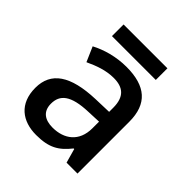

<svg xmlns="http://www.w3.org/2000/svg" viewBox="-191 -817 957 957"><g transform="rotate(45 287.5 -339.0)"><path d="M442 -688H133V-606H442ZM293 -549C220 -549 152 -529 101 -502L135 -424C182 -446 232 -465 287 -465C352 -465 390 -436 390 -358V-329L297 -326C126 -320 45 -264 45 -154C45 -42 117 10 214 10C304 10 347 -16 394 -75H398L419 0H496V-365C496 -491 428 -549 293 -549ZM317 -256 389 -259V-212C389 -119 327 -74 246 -74C193 -74 156 -97 156 -153C156 -215 196 -252 317 -256Z"/></g></svg>

Font: Noto Sans Lisu Medium
Style: Regular
Weight: 500
Designer: Monotype Design Team. David Williams.
Foundry: Monotype Imaging Inc.
Version: Version 2.102